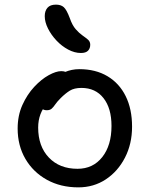

<svg xmlns="http://www.w3.org/2000/svg" viewBox="-20 -797 646 829"><path d="M318.2 12Q241.8 12 182.6 -20.7Q123.4 -53.4 89.8 -110.8Q56.2 -168.2 56.2 -242Q56.2 -298.2 76.7 -343.7Q97.2 -389.2 127.9 -422.1Q158.6 -455 190.3 -472.4Q222 -489.8 244.2 -489.8Q254.6 -489.8 262.5 -486.9Q270.4 -484 275 -477.7Q279.6 -471.4 279.6 -460.4Q279.6 -439.6 271.4 -423.8Q263.2 -408 237 -394.4Q205.2 -374.8 184.9 -352.4Q164.6 -330 154.7 -303.7Q144.8 -277.4 144.8 -246.2Q144.8 -165.2 191 -116.7Q237.2 -68.2 314.8 -68.2Q381.4 -68.2 421.4 -118.6Q461.4 -169 461.4 -253.2Q461.4 -329.6 426.8 -373.5Q392.2 -417.4 331.8 -417.4Q300.4 -417.4 281.2 -405.4Q262 -393.4 242 -373.4Q226.4 -357.8 218.5 -346.1Q210.6 -334.4 203 -327.7Q195.4 -321 181.8 -321Q167.6 -321 159.3 -329.7Q151 -338.4 151 -359.4Q151 -381.6 165.4 -406.1Q179.8 -430.6 204.2 -451.5Q228.6 -472.4 259 -485.4Q289.4 -498.4 322.2 -498.4Q393 -498.4 444.1 -467.9Q495.2 -437.4 522.7 -381.8Q550.2 -326.2 550.2 -250Q550.2 -175.8 519.6 -116.4Q489 -57 436.8 -22.5Q384.6 12 318.2 12ZM329.4 -568.2Q302 -568.2 274.3 -583Q246.6 -597.8 223.9 -621.9Q201.2 -646 187.2 -673.9Q173.2 -701.8 173.2 -727.2Q173.2 -749.8 184.9 -763.4Q196.6 -777 221.6 -777Q243.2 -777 255.5 -765.9Q267.8 -754.8 281.4 -718.6Q292 -687.8 307 -670.8Q322 -653.8 336.1 -644Q350.2 -634.2 359.9 -625.8Q369.6 -617.4 369.6 -603.8Q369.6 -587.8 360 -578Q350.4 -568.2 329.4 -568.2Z"/></svg>

Font: Shantell Sans Light
Style: Regular
Weight: 300
Designer: Stephen Nixon, Anya Danilova, Shantell Martin
Foundry: Arrow Type
Version: Version 1.011;[c5ecc13dd]